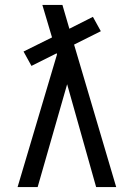

<svg xmlns="http://www.w3.org/2000/svg" viewBox="-20 -755 540 775"><path d="M132 0H51L210 -535L209 -540L107 -489L75 -547L190 -604L187 -614Q178 -644 169 -674.5Q160 -705 151 -735H232Q239 -711 246 -687Q253 -663 260 -639L355 -687L387 -629L279 -575L449 0H368L251 -415Z"/></svg>

Font: Iosevka MaddieWtf
Style: Regular
Weight: 400
Monospace: yes
Designer: Belleve Invis
Foundry: Belleve Invis
Version: Version 31.3.0; ttfautohint (v1.8.3)